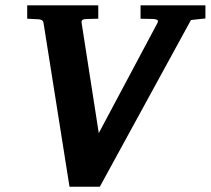

<svg xmlns="http://www.w3.org/2000/svg" viewBox="-20 -691 798 727"><path d="M243.2 16.1 145 -603Q143.6 -612.8 137 -615.5Q130.4 -618.2 122.1 -618.2L83 -620.1V-670.9H352.1V-620.1L307.1 -619.1Q298.8 -619.1 293.2 -616.2Q287.6 -613.3 289.1 -604L354 -187L576.2 -604Q580.6 -613.8 574.2 -616.2Q567.9 -618.7 562 -619.1L512.2 -620.1V-670.9H757.8V-621.1L703.1 -615.2L357.9 16.1Z"/></svg>

Font: Charis
Style: Bold Italic
Weight: 700
Italic angle: -11°
Designer: Walt Agee, Miriam Martin, Annie Olsen, Victor Gaultney, Lorna Priest, Alan Ward, Bob Hallissy, Martin Hosken, Sharon Cor
Foundry: SIL Global
Version: Version 7.000